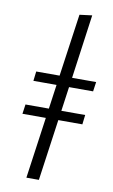

<svg xmlns="http://www.w3.org/2000/svg" viewBox="-85 -788 490 833"><g transform="rotate(10 159.5 -371.5)"><path d="M207 -419 192 -312H297L292 -270H186L148 0H93L131 -270H28L34 -312H137L152 -419H50L55 -461H158L197 -736L252 -743L213 -461H319L313 -419Z"/></g></svg>

Font: FiraGO Light
Style: Italic
Weight: 300
Italic angle: -8°
Designer: bBox Type GmbH
Foundry: bBox Type GmbH
Version: Version 1.001